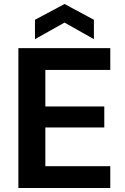

<svg xmlns="http://www.w3.org/2000/svg" viewBox="-20 -941 628 961"><path d="M72 0V-700H532V-591H207V-408H502V-303H207V-109H532V0ZM155 -745V-842L303 -921L450 -842V-745L303 -828Z"/></svg>

Font: DM Sans 11pt
Style: Bold
Weight: 700
Version: Version 4.004;gftools[0.9.30]